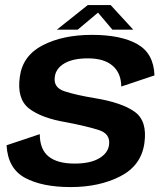

<svg xmlns="http://www.w3.org/2000/svg" viewBox="-20 -736 665 760"><path d="M260 4.5Q373 4.5 456 -38Q539 -80.5 551.5 -169Q564 -256.5 513.8 -293Q463.5 -329.5 358 -347Q279.5 -360 235 -374.8Q190.5 -389.5 197 -432Q201 -465 234.8 -485Q268.5 -505 328.5 -505Q391.5 -505 425.5 -476Q459.5 -447 460 -393.5L591.5 -437.5Q588.5 -524.5 523.8 -561.2Q459 -598 344 -598Q229.5 -598 149.8 -557.2Q70 -516.5 58.5 -432.5Q46 -344.5 95 -306.5Q144 -268.5 242.5 -252Q325.5 -236 371.8 -221Q418 -206 411.5 -161.5Q407 -129.5 372 -109Q337 -88.5 275 -88.5Q207.5 -88.5 172.5 -116.5Q137.5 -144.5 137.5 -205L6 -161Q11 -69 78.8 -32.2Q146.5 4.5 260 4.5ZM205 -618.5H287.5L368 -686L425 -618.5H507.5L418 -716H327.5Z"/></svg>

Font: Anybody Thin SemiBold
Style: Italic
Weight: 600
Italic angle: -10°
Version: Version 1.113;gftools[0.9.25]